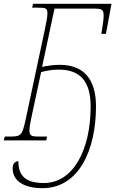

<svg xmlns="http://www.w3.org/2000/svg" viewBox="-39 -734 603 1004"><path d="M183 250C373 250 463 51 463 -178C463 -321 398 -395 273 -395C245 -395 211 -391 181 -384L246 -689H444C496 -689 503 -686 503 -649C503 -630 495 -581 491 -557H515L544 -714H134L129 -694H155C203 -694 209 -691 209 -662C209 -649 204 -619 196 -582L94 -104C77 -28 71 -20 16 -20H-14L-19 0H203L207 -20H164C124 -20 115 -24 115 -54C115 -65 118 -86 124 -114L176 -357C208 -366 240 -370 268 -370C381 -370 435 -308 435 -177C435 49 344 223 191 223C92 223 57 183 57 109C39 109 27 124 27 146C27 210 83 250 183 250Z"/></svg>

Font: Noto Serif SemiCondensed Thin
Style: Italic
Weight: 100
Width: 4
Italic angle: -12°
Designer: Monotype Design Team
Foundry: Monotype Imaging Inc.
Version: Version 2.013